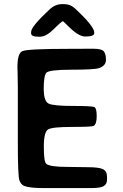

<svg xmlns="http://www.w3.org/2000/svg" viewBox="-20 -934 609 952"><path d="M289.1 -913.6H297.4Q328.6 -913.6 350.6 -893.1Q447.3 -803.7 447.3 -772.9V-769.5Q447.3 -752.9 402.3 -752.9Q369.6 -752.9 319.3 -803.2Q293.5 -829.1 292.5 -829.1Q286.1 -829.1 247.6 -790.5Q209 -752 178.7 -752H170.4Q134.3 -752 134.3 -768.6V-775.9Q134.3 -802.7 228 -889.2Q254.4 -913.6 289.1 -913.6ZM510.7 -57.1V-43.5Q510.7 -22 494.9 -11.7Q479 -1.5 434.1 -1.5H193.8Q127.4 -1.5 99.6 -12.2Q84 -18.6 76.2 -40Q68.4 -61.5 68.4 -228.5V-499.5L67.9 -533.7Q67.9 -551.3 67.4 -567.9L66.4 -601.1Q66.4 -668 89.8 -679.9Q113.3 -691.9 320.8 -691.9L441.4 -692.4Q483.4 -692.4 494.4 -679.7Q505.4 -667 505.4 -637.5Q505.4 -607.9 470.7 -596.2Q447.3 -588.4 335 -588.4Q222.7 -588.4 209.7 -573Q196.8 -557.6 196.8 -494.4Q196.8 -431.2 221.9 -419.9Q247.1 -408.7 342.3 -408.7Q437.5 -408.7 448.5 -402.8Q459.5 -397 459.5 -357.4Q459.5 -317.9 443.8 -309.6Q434.6 -304.7 337.4 -304.7Q240.2 -304.7 218.8 -292.5Q197.3 -280.3 197.3 -206.3Q197.3 -132.3 209 -122.1Q226.6 -106.4 313.5 -106.4L414.1 -105Q470.2 -105 490.5 -95.2Q510.7 -85.4 510.7 -57.1Z"/></svg>

Font: Averia Sans Libre
Style: Bold
Weight: 700
Version: Version 1.002